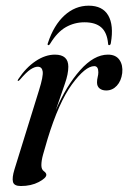

<svg xmlns="http://www.w3.org/2000/svg" viewBox="-20 -630 440 659"><path d="M41.5 -352.5Q39.5 -353 42.5 -358Q69 -398 102.2 -420.2Q135.5 -442.5 168.5 -442.5Q214.5 -442.5 214.5 -401Q214.5 -376 202.8 -343Q191 -310 171.5 -252Q207.5 -335.5 255 -389Q302.5 -442.5 350.5 -442.5Q377.5 -442.5 390 -424.5Q402.5 -406.5 399.5 -379Q396 -352 381 -335.8Q366 -319.5 344.5 -319.5Q330.5 -319.5 321.8 -326.5Q313 -333.5 313 -347Q313 -356.5 315.2 -365.2Q317.5 -374 317.5 -382Q317.5 -403 303.5 -403Q273 -403 227.2 -340.8Q181.5 -278.5 143 -152Q134 -121.5 128 -100.2Q122 -79 122 -63Q122 -48.5 130.5 -42.5Q139 -36.5 139 -30Q139 -19 113 -5.2Q87 8.5 51.5 8.5Q28 8.5 24.5 -5.8Q21 -20 29.5 -48L114 -320.5Q129 -368.5 126.5 -384.8Q124 -401 109.5 -401Q99 -401 84.8 -391.8Q70.5 -382.5 48 -356Q44 -351.5 41.5 -352.5ZM270 -553.5Q235.5 -553.5 206 -536.8Q176.5 -520 152.5 -480.5Q149.5 -475 146.5 -475Q141.5 -475 144.5 -482.5Q164.5 -543.5 201.2 -577Q238 -610.5 284.5 -610.5Q332 -610.5 351.5 -577Q371 -543.5 360.5 -482.5Q359.5 -475 354.5 -475Q351 -475 351 -480.5Q347.5 -518.5 327.5 -536Q307.5 -553.5 270 -553.5Z"/></svg>

Font: Fraunces 144pt S000
Style: Italic
Weight: 400
Italic angle: -16°
Version: Version 1.000; ttfautohint (v1.8.3)